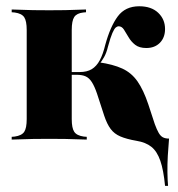

<svg xmlns="http://www.w3.org/2000/svg" viewBox="-20 -450 574 619"><path d="M66.1 -209.7V-353.2Q66.1 -382.3 58.1 -394.4Q50 -406.5 27.4 -409.7L17.7 -410.5V-419.4Q59.7 -417.7 86.7 -417.3Q113.7 -416.9 138.7 -416.9Q163.7 -416.9 189.9 -417.3Q216.1 -417.7 257.3 -419.4V-410.5L248.4 -409.7Q227.4 -407.3 219.4 -395.2Q211.3 -383.1 211.3 -353.2V-209.7ZM138.7 -2.4Q113.7 -2.4 86.7 -2Q59.7 -1.6 17.7 0V-8.9L27.4 -9.7Q50 -12.9 58.1 -25Q66.1 -37.1 66.1 -66.1V-209.7H211.3V-66.1Q211.3 -37.1 219.4 -25Q227.4 -12.9 250 -9.7L259.7 -8.9V0Q217.7 -1.6 191.1 -2Q164.5 -2.4 138.7 -2.4ZM512.1 149.2Q507.3 98.4 496.8 68.1Q486.3 37.9 468.1 23.4Q450 8.9 420.2 4Q387.9 -1.6 368.1 -10.1Q348.4 -18.5 336.7 -34.3Q325 -50 316.1 -76.6L292.7 -148.4Q284.7 -171.8 276.2 -185.1Q267.7 -198.4 256.5 -203.6Q245.2 -208.9 226.6 -208.9H206.5V-217.7H236.3Q260.5 -217.7 275.8 -227Q291.1 -236.3 301.6 -255.6Q312.1 -275 319.4 -305.6Q335.5 -364.5 359.7 -397.2Q383.9 -429.8 429 -429.8Q467.7 -429.8 489.9 -408.9Q512.1 -387.9 512.1 -356.5Q512.1 -329 495.6 -312.1Q479 -295.2 451.6 -295.2Q429 -295.2 415.7 -305.6Q402.4 -316.1 394.4 -330.2Q386.3 -344.4 379.4 -354.8Q372.6 -365.3 362.1 -365.3Q358.1 -365.3 353.2 -361.3Q348.4 -357.3 342.3 -343.5Q336.3 -329.8 328.2 -300Q323.4 -279.8 315.7 -266.1Q308.1 -252.4 298.4 -241.1V-249.2Q344.4 -242.7 374.2 -229Q404 -215.3 423.4 -187.5Q442.7 -159.7 458.1 -113.7L479 -50Q485.5 -32.3 491.5 -21.8Q497.6 -11.3 505.2 -7.3Q512.9 -3.2 525 -3.2Q522.6 23.4 521 52Q519.4 80.6 519.8 106Q520.2 131.5 521.8 149.2Z"/></svg>

Font: Playfair 144pt SemiCondensed Black
Style: Regular
Weight: 900
Width: 4
Designer: Claus Eggers Sørensen
Foundry: Claus Eggers Sørensen
Version: Version 2.203